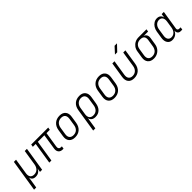

<svg xmlns="http://www.w3.org/2000/svg" viewBox="333 -2369 4133 4133"><g transform="rotate(-45 2400.0 -302.5)"><path d="M31 180 147 -550H213L157 -194Q146 -125 174 -86Q202 -47 265 -47Q328 -47 369 -86Q410 -125 422 -194L478 -550H544L457 0H392L406 -87H405Q387 -42 348.5 -16Q310 10 255 10Q201 10 172 -16Q143 -42 139 -86L125 8L97 180Z M1080 5Q1015 5 983 -35Q951 -75 962 -143L1016 -491H817L739 0H675L752 -491H665L674 -550H1192L1182 -491H1081L1026 -141Q1019 -101 1036 -78.5Q1053 -56 1087 -56H1114L1104 5Z M1454 10Q1362 10 1316 -45Q1270 -100 1285 -194L1310 -356Q1325 -451 1387 -505.5Q1449 -560 1545 -560Q1637 -560 1683 -504.5Q1729 -449 1714 -356L1689 -194Q1673 -98 1611.5 -44Q1550 10 1454 10ZM1463 -48Q1528 -48 1570 -86Q1612 -124 1623 -194L1648 -356Q1659 -426 1629.5 -464Q1600 -502 1536 -502Q1471 -502 1429.5 -464Q1388 -426 1376 -356L1351 -194Q1340 -124 1369.5 -86Q1399 -48 1463 -48Z M1831 180 1916 -359Q1932 -455 1992.5 -507.5Q2053 -560 2148 -560Q2238 -560 2283 -505Q2328 -450 2314 -359L2287 -192Q2272 -96 2216.5 -43Q2161 10 2075 10Q2016 10 1980.5 -17.5Q1945 -45 1940 -92L1924 8L1897 180ZM2066 -47Q2129 -47 2169.5 -85.5Q2210 -124 2222 -194L2247 -357Q2258 -424 2228.5 -463Q2199 -502 2138 -502Q2077 -502 2035 -463Q1993 -424 1982 -357L1956 -194Q1945 -125 1974 -86Q2003 -47 2066 -47Z M2654 10Q2562 10 2516 -45Q2470 -100 2485 -194L2510 -356Q2525 -451 2587 -505.5Q2649 -560 2745 -560Q2837 -560 2883 -504.5Q2929 -449 2914 -356L2889 -194Q2873 -98 2811.5 -44Q2750 10 2654 10ZM2663 -48Q2728 -48 2770 -86Q2812 -124 2823 -194L2848 -356Q2859 -426 2829.5 -464Q2800 -502 2736 -502Q2671 -502 2629.5 -464Q2588 -426 2576 -356L2551 -194Q2540 -124 2569.5 -86Q2599 -48 2663 -48Z M3253 10Q3161 10 3117 -45.5Q3073 -101 3088 -196L3144 -550H3210L3154 -196Q3143 -127 3172 -88Q3201 -49 3263 -49Q3326 -49 3368 -88Q3410 -127 3421 -196L3476 -550H3542L3487 -196Q3471 -98 3410 -44Q3349 10 3253 10ZM3319 -645 3447 -785H3521L3388 -645Z M3853 10Q3761 10 3715 -45.5Q3669 -101 3684 -194L3709 -352Q3718 -411 3750.5 -455.5Q3783 -500 3832 -525Q3881 -550 3942 -550H4183L4174 -491H4036Q4080 -481 4100.5 -444Q4121 -407 4112 -352L4087 -194Q4078 -132 4045.5 -86.5Q4013 -41 3963.5 -15.5Q3914 10 3853 10ZM3862 -48Q3926 -48 3968 -86.5Q4010 -125 4021 -194L4046 -352Q4057 -420 4031 -456Q4005 -492 3932 -492Q3869 -492 3827.5 -456Q3786 -420 3775 -352L3750 -194Q3739 -125 3768.5 -86.5Q3798 -48 3862 -48Z M4417 10Q4342 10 4304 -46Q4266 -102 4280 -191L4306 -358Q4316 -418 4345 -463.5Q4374 -509 4416 -534.5Q4458 -560 4508 -560Q4561 -560 4594 -532Q4627 -504 4632 -457L4646 -550H4712L4643 -114Q4639 -90 4652 -75Q4665 -60 4688 -60H4733L4724 0H4677Q4630 0 4606.5 -30.5Q4583 -61 4590 -108Q4571 -54 4524.5 -22Q4478 10 4417 10ZM4444 -47Q4501 -47 4540 -86.5Q4579 -126 4590 -193L4615 -356Q4625 -424 4599 -463.5Q4573 -503 4517 -503Q4461 -503 4421.5 -463.5Q4382 -424 4372 -356L4347 -193Q4336 -126 4362.5 -86.5Q4389 -47 4444 -47Z"/></g></svg>

Font: JetBrains Mono NL ExtraLight
Style: Italic
Weight: 200
Italic angle: -9°
Monospace: yes
Designer: Philipp Nurullin, Konstantin Bulenkov
Foundry: JetBrains
Version: Version 2.305; ttfautohint (v1.8.4.7-5d5b)